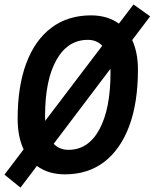

<svg xmlns="http://www.w3.org/2000/svg" viewBox="-41 -772 693 861"><path d="M50.8 69.3 -21 11.2 64.9 -102.1Q38.1 -159.2 38.1 -239.3Q38.1 -385.3 77.1 -489Q116.2 -592.8 189.9 -647.9Q263.7 -703.1 367.2 -703.1Q441.4 -703.1 492.2 -666L557.6 -752L632.3 -698.7L551.8 -592.3Q577.6 -536.6 577.6 -459.5Q577.6 -312 538.6 -207Q499.5 -102.1 426.5 -46.1Q353.5 9.8 250.5 9.8Q175.3 9.8 124.5 -27.8ZM161.6 -230 417.5 -566.9Q392.1 -593.3 353 -593.3Q262.7 -593.3 211.9 -502.9Q161.1 -412.6 161.1 -251.5Q161.1 -240.2 161.6 -230ZM266.1 -100.1Q355 -100.1 404.8 -191.9Q454.6 -283.7 454.6 -447.3Q454.6 -455.6 454.1 -463.4L199.7 -127Q225.6 -100.1 266.1 -100.1Z"/></svg>

Font: Cascadia Code NF SemiBold
Style: Italic
Weight: 600
Italic angle: -10°
Monospace: yes
Designer: Aaron Bell
Foundry: Saja Typeworks
Version: Version 2404.023; ttfautohint (v1.8.4)